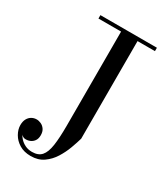

<svg xmlns="http://www.w3.org/2000/svg" viewBox="-192 -838 834 955"><g transform="rotate(30 225.0 -360.0)"><path d="M419.5 -750V-730.5H319.5V-170Q312 -143.5 299.5 -109.5Q287 -75.5 267 -43.5Q247 -11.5 217 9.5Q187 30.5 144.5 30.5Q106 30.5 79 14Q52 -2.5 37.8 -27.5Q23.5 -52.5 23.5 -77.5Q23.5 -98.5 31.2 -113Q39 -127.5 52 -135Q65 -142.5 80.5 -142.5Q93 -142.5 106 -136.5Q119 -130.5 128 -117.5Q137 -104.5 137 -84Q137 -64 128 -51.5Q119 -39 105 -33.5Q91 -28 76 -29.5Q68.5 -30.5 61.2 -36.2Q54 -42 52 -51Q57.5 -35.5 69.8 -21.8Q82 -8 99.8 0.8Q117.5 9.5 140 9.5Q175.5 9.5 193.8 -11.2Q212 -32 218.5 -76.2Q225 -120.5 225 -190V-730.5H95V-750Z"/></g></svg>

Font: Bodoni Moda 11pt
Style: Regular
Weight: 400
Version: Version 2.004